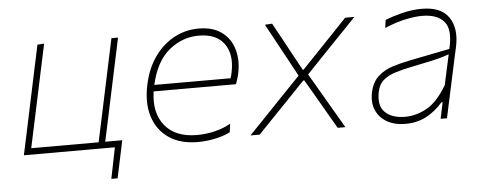

<svg xmlns="http://www.w3.org/2000/svg" viewBox="-46 -616 2202 870"><g transform="rotate(-5 1055.0 -181.5)"><path d="M428 141 456.5 0H42.5Q54.5 -56.5 65.8 -108.8Q77 -161 89.5 -221L100 -270.5Q113 -332 124.2 -385Q135.5 -438 147.5 -494L178 -496Q166 -439.5 154.5 -385.8Q143 -332 130 -270.5L119.5 -221Q108 -167.5 98.5 -122.5Q89 -77.5 78.5 -29H385Q395.5 -77.5 405 -122.5Q414.5 -167.5 426 -221L436.5 -270.5Q449.5 -332 460.8 -385Q472 -438 484 -494H514Q502 -438 490.8 -385Q479.5 -332 466.5 -270.5L456 -221Q444.5 -167 435 -122Q425.5 -77 415 -29H492.5Q488 -7.5 483.5 14Q479 35.5 474 58.5Q469.5 80 465.2 100Q461 120 456.5 141Z M833 9Q754.5 9 702.2 -26.5Q650 -62 630 -125Q610 -188 628 -271Q643 -342 679.5 -394Q716 -446 768 -474.5Q820 -503 881 -503Q946 -503 986 -473.2Q1026 -443.5 1040.2 -394.5Q1054.5 -345.5 1043 -288Q1041 -277 1036.5 -262.2Q1032 -247.5 1028 -237H653.5Q639 -141 686.5 -82Q734 -23 833 -23Q873.5 -23 913.8 -32.8Q954 -42.5 986 -61L981 -23Q964 -12 921.5 -1.5Q879 9 833 9ZM879 -471Q804 -471 743.5 -421.5Q683 -372 659 -266H1006Q1010.5 -279.5 1013 -293Q1029.5 -374 993.8 -422.5Q958 -471 879 -471Z M1073 0Q1104.5 -32.5 1127.8 -56.8Q1151 -81 1171.8 -102.8Q1192.5 -124.5 1216 -149L1314 -251L1262 -347Q1241 -385.5 1224 -417Q1207 -448.5 1182 -494L1215 -496Q1236 -458 1253 -426.8Q1270 -395.5 1287 -364L1335 -276H1339L1423 -364Q1455.5 -398 1483.8 -427.5Q1512 -457 1547 -494H1589Q1558.5 -462 1536.5 -439.2Q1514.5 -416.5 1495 -396.2Q1475.5 -376 1451.5 -351L1357.5 -252.5L1418 -149Q1439 -113 1458.5 -79.5Q1478 -46 1505 0H1470Q1449 -36 1432 -65.2Q1415 -94.5 1394 -131L1338 -227H1333L1243 -133Q1208.5 -97.5 1179.5 -67.2Q1150.5 -37 1115 0Z M1778 9Q1728.5 9 1693.8 -11Q1659 -31 1644 -66.5Q1629 -102 1639 -148Q1649.5 -194.5 1677.8 -219.2Q1706 -244 1744.5 -256Q1783 -268 1824 -276L2005 -312Q2026 -398.5 1994.8 -435.2Q1963.5 -472 1895 -472Q1863.5 -472 1820.5 -463.2Q1777.5 -454.5 1724 -432L1729 -468Q1760.5 -481 1806.2 -492.5Q1852 -504 1896 -504Q1984 -504 2018.8 -452.5Q2053.5 -401 2036 -319Q2031.5 -298 2025.5 -271.5Q2019.5 -245 2012.5 -211L1996.5 -137Q1990 -107 1982.8 -73.5Q1975.5 -40 1967 0H1938L1954 -74H1948Q1916 -36.5 1873.8 -13.8Q1831.5 9 1778 9ZM1779 -23Q1829.5 -23 1877.8 -49.8Q1926 -76.5 1970 -150L2000 -288Q1989.5 -284 1972.5 -278.8Q1955.5 -273.5 1921.8 -265.8Q1888 -258 1828 -246Q1790 -238.5 1756.5 -228.5Q1723 -218.5 1700 -200Q1677 -181.5 1670 -148Q1656.5 -83.5 1688.5 -53.2Q1720.5 -23 1779 -23Z"/></g></svg>

Font: Commissioner Thin
Style: Italic
Weight: 100
Italic angle: -12°
Designer: Kostas Bartsokas
Foundry: Kostas Bartsokas
Version: Version 1.000; ttfautohint (v1.8.3)